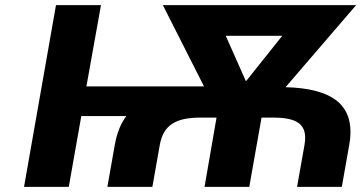

<svg xmlns="http://www.w3.org/2000/svg" viewBox="-20 -731 1419 751"><path d="M764 -271H827L780 0H955L1003 -271H1049C1144 -271 1185 -244 1171 -164L1142 0H1317L1346 -164C1374 -322 1279 -385 1097 -390L1373 -711H617L778 -393H318L375 -711H199L74 0H249L298 -277H474C451 -246 437 -209 429 -164L400 0H576L605 -164C619 -243 669 -271 764 -271ZM942 -413 863 -591H1084Z"/></svg>

Font: Asimov
Style: XWidIt
Weight: 500
Designer: Google
Version: Version 2.000980; 2014